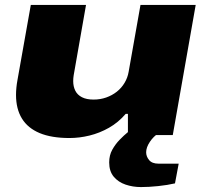

<svg xmlns="http://www.w3.org/2000/svg" viewBox="-20 -548 828 779"><path d="M552 211Q519 211 489.5 201Q460 191 441.5 169Q423 147 423 111Q423 82 435.5 59.5Q448 37 465.5 19Q483 1 499 -12H625L624 -8Q603 5 588 27.5Q573 50 573 70Q573 87 585 101.5Q597 116 623 116H705L690 196Q660 203 622 207Q584 211 552 211ZM262 12Q189 12 141 -8Q93 -28 69 -67Q45 -106 45 -163Q45 -177 46.5 -192.5Q48 -208 51 -224L105 -528H329L279 -243Q278 -237 277.5 -231Q277 -225 277 -219Q277 -197 285.5 -180Q294 -163 312.5 -153.5Q331 -144 360 -144Q387 -144 411 -152.5Q435 -161 454 -176Q473 -191 485.5 -212Q498 -233 502 -257L550 -528H774L681 0H499V-86H490Q460 -51 422 -29.5Q384 -8 343 2Q302 12 262 12Z"/></svg>

Font: Archivo Expanded Black
Style: Italic
Weight: 900
Width: 7
Italic angle: -10°
Designer: Hector Gatti
Foundry: Omnibus-Type
Version: Version 2.001